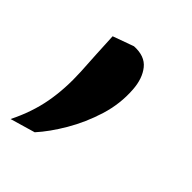

<svg xmlns="http://www.w3.org/2000/svg" viewBox="-150 -238 478 478"><g transform="rotate(30 89.0 1.0)"><path d="M-66.5 157Q-29 114.5 -7.5 69Q14 23.5 26 -32.5Q31.5 -60 37.8 -89.5Q44 -119 50.5 -148.5L109 -153.5Q145 -146 156.2 -120.2Q167.5 -94.5 160.5 -59Q151.5 -12.5 125.5 28.8Q99.5 70 66.2 102.8Q33 135.5 2 155.5Z"/></g></svg>

Font: Commissioner SemiBold
Style: Italic
Weight: 600
Italic angle: -12°
Designer: Kostas Bartsokas
Foundry: Kostas Bartsokas
Version: Version 1.000; ttfautohint (v1.8.3)